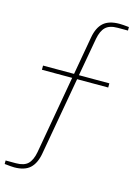

<svg xmlns="http://www.w3.org/2000/svg" viewBox="-135 -788 756 1060"><g transform="rotate(15 243.5 -258.0)"><path d="M55.2 200.2Q40.5 200.2 0 195.8V175.8H59.1Q105 175.8 127.2 154.3Q149.4 132.8 158.2 85.9L236.8 -359.9H64V-383.8H241.2L279.8 -602.1Q290 -660.2 321 -688Q352.1 -715.8 412.1 -715.8Q430.7 -715.8 466.8 -711.9V-691.9H408.2Q361.8 -691.9 339.4 -670.4Q316.9 -648.9 308.1 -602.1L269 -383.8H442.9V-359.9H265.1L186 85.9Q175.8 144 145 172.1Q114.3 200.2 55.2 200.2Z"/></g></svg>

Font: Creato Display Thin
Style: Regular
Weight: 265
Version: Version 1.000